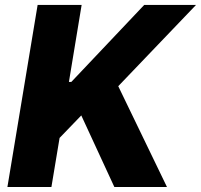

<svg xmlns="http://www.w3.org/2000/svg" viewBox="-20 -747 803 767"><path d="M130.3 -727.3H306.1L255.3 -419.7H264.9L556.1 -727.3H763.1L452.4 -402.7L647 0H436.8L304.7 -285.9L218 -196L185.4 0H9.6Z"/></svg>

Font: Inter P Extra Bold
Style: Italic
Weight: 800
Italic angle: 9.39999°
Designer: Rasmus Andersson
Foundry: rsms
Version: Version 3.018;git-588b23468